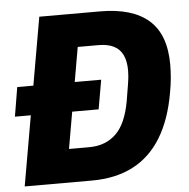

<svg xmlns="http://www.w3.org/2000/svg" viewBox="-50 -737 773 786"><g transform="rotate(-5 336.0 -343.5)"><path d="M5 -288 25 -408H370L349 -288ZM20 0 140 -687H390Q522 -687 589.5 -628Q657 -569 657 -445Q657 -419 654.5 -390.5Q652 -362 646 -330Q627 -221 582 -147.5Q537 -74 465.5 -37Q394 0 296 0ZM214 -137H296Q332 -137 360 -148Q388 -159 409 -180Q430 -201 444 -233.5Q458 -266 466 -309Q473 -351 477 -375.5Q481 -400 482 -413.5Q483 -427 483 -436Q483 -474 471 -499.5Q459 -525 434 -537.5Q409 -550 371 -550H286Z"/></g></svg>

Font: Archivo SemiCondensed ExtraBold
Style: Italic
Weight: 800
Width: 4
Italic angle: -10°
Designer: Hector Gatti
Foundry: Omnibus-Type
Version: Version 2.001